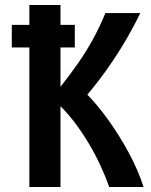

<svg xmlns="http://www.w3.org/2000/svg" viewBox="-20 -745 600 765"><path d="M97 0V-556H27V-646H97V-725H221V-646H278V-556H221V-399Q261 -450 292 -494.5Q323 -539 349.5 -587Q376 -635 400 -693H539Q514 -641 481.5 -585.5Q449 -530 410.5 -475Q372 -420 328 -368Q370 -325 413 -265Q456 -205 493 -136.5Q530 -68 552 0H415Q400 -43 379.5 -87Q359 -131 334 -173Q309 -215 280.5 -253Q252 -291 221 -322V0Z"/></svg>

Font: Ubuntu Sans Mono SemiBold
Style: Regular
Weight: 600
Monospace: yes
Designer: Dalton Maag Ltd
Foundry: Dalton Maag Ltd
Version: Version 1.006